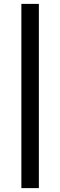

<svg xmlns="http://www.w3.org/2000/svg" viewBox="-20 -760 310 988"><path d="M180 208H90V-740H180Z"/></svg>

Font: Voces
Style: Regular
Weight: 400
Designer: Ana Paula Megda, Pablo Ugerman
Foundry: Ana Paula Megda, Pablo Ugerman
Version: Version 1.003